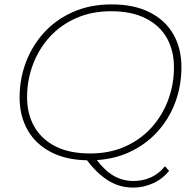

<svg xmlns="http://www.w3.org/2000/svg" viewBox="-20 -724 877 872"><path d="M585 128Q520 128 467 93Q418 61 375 4Q280 2 214 -32Q143 -68 106 -132.5Q69 -197 69 -281Q69 -366 98 -442Q127 -518 181 -577Q235 -636 312.5 -670Q390 -704 487 -704Q589 -704 660 -668Q731 -632 767.5 -568Q804 -504 804 -419Q804 -334 775.5 -258Q747 -182 692.5 -123Q638 -64 561 -30Q497 -2 420 3Q452 46 489 70Q533 98 586 98Q629 98 665.5 81.5Q702 65 729 31L748 52Q717 90 674 109Q631 128 585 128ZM390 -27Q477 -27 547 -58Q617 -89 666.5 -143Q716 -197 743 -268Q770 -339 770 -418Q770 -494 738 -551Q706 -608 642 -640.5Q578 -673 484 -673Q397 -673 326.5 -642Q256 -611 206.5 -557Q157 -503 130 -432Q103 -361 103 -282Q103 -207 135.5 -149.5Q168 -92 231.5 -59.5Q295 -27 390 -27Z"/></svg>

Font: Montserrat Thin ExtraLight
Style: Italic
Weight: 250
Italic angle: -11.3°
Version: Version 9.000